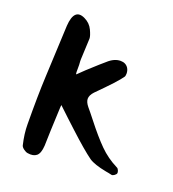

<svg xmlns="http://www.w3.org/2000/svg" viewBox="-112 -656 689 763"><g transform="rotate(20 232.0 -274.5)"><path d="M90 19Q82 18 72.5 11Q63 4 61 -3Q50 -49 50 -89Q49 -210 53 -292L63 -510Q68 -587 118 -563Q143 -551 154 -527.5Q165 -504 165 -493L161 -404Q161 -402 161 -396Q161 -390 162 -381V-351Q162 -343 164 -341L193 -369Q220 -394 236.5 -408.5Q253 -423 259 -428Q285 -452 312 -452Q334 -452 345 -435Q351 -425 351 -412Q351 -401 347 -397Q331 -373 255 -297Q240 -281 240 -266Q240 -252 254 -235Q260 -228 268.5 -217.5Q277 -207 288 -193Q331 -138 364.5 -104.5Q398 -71 442 -49Q447 -47 450 -39.5Q453 -32 452 -28Q451 -23 444 -18Q437 -13 432 -14Q425 -16 418.5 -17Q412 -18 407 -19Q355 -29 333 -44Q297 -70 231 -131L190 -169L172 -186Q150 -206 151 -207Q149 -201 149 -192Q144 -83 143 -32Q141 1 127.5 12Q114 23 90 19Z"/></g></svg>

Font: Mansalva
Style: Regular
Weight: 400
Designer: Carolina Short
Foundry: Carolina Short
Version: Version 2.112; ttfautohint (v1.8.4.7-5d5b)